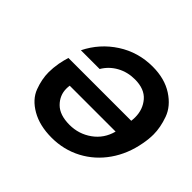

<svg xmlns="http://www.w3.org/2000/svg" viewBox="-164 -916 1130 1130"><g transform="rotate(45 400.5 -351.5)"><path d="M515 -710Q615 -710 684.5 -665Q754 -620 777.5 -554.5Q801 -489 801 -431Q801 -393 793 -351Q774 -245 717.5 -164Q661 -83 576 -38Q491 7 390 7Q290 7 220.5 -33Q151 -73 128 -134.5Q105 -196 105 -253Q105 -289 112 -330Q119 -366 128 -395H651Q653 -411 653 -426Q653 -491 613.5 -537Q574 -583 494 -583Q433 -583 383 -555.5Q333 -528 304 -479H148Q200 -584 297.5 -647Q395 -710 515 -710ZM411 -121Q488 -121 549.5 -165Q611 -209 631 -285H249Q247 -272 247 -259Q247 -203 288 -162Q329 -121 411 -121Z"/></g></svg>

Font: Fz Poppins SemBd
Style: Italic
Weight: 600
Italic angle: -10°
Designer: Ninad Kale (Devanagari), Jonny Pinhorn (Latin)
Foundry: Indian Type Foundry
Version: Vit hóa bi Vntype.Com & FontZin.Com